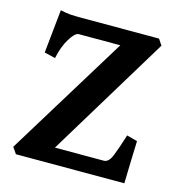

<svg xmlns="http://www.w3.org/2000/svg" viewBox="-93 -684 714 767"><g transform="rotate(15 263.5 -301.0)"><path d="M494.6 -175.8Q493.7 -155.8 492.7 -121.1Q491.7 -86.4 490.7 -52.5Q489.7 -18.6 489.3 0H41L22.9 -25.9L331.1 -528.3H159.2Q144 -528.3 123.3 -494.6Q102.5 -460.9 92.3 -411.6L46.9 -422.4L65.4 -602.1Q90.8 -596.2 108.9 -595.2Q127 -594.2 153.8 -594.2H473.6L490.2 -569.3L184.6 -65.9H386.7Q406.7 -65.9 419.7 -97.7Q432.6 -129.4 450.7 -187.5Z"/></g></svg>

Font: Namdhinggo ExtraBold
Style: Regular
Weight: 800
Designer: Victor Gaultney
Foundry: SIL International
Version: Version 3.001